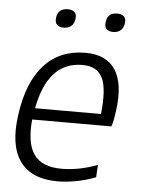

<svg xmlns="http://www.w3.org/2000/svg" viewBox="-53 -770 607 821"><g transform="rotate(5 250.5 -359.5)"><path d="M194 -648Q174 -648 164.5 -658Q155 -668 158 -689Q161 -709 173 -718.5Q185 -728 205 -728Q224 -728 234 -718.5Q244 -709 241 -689Q238 -668 225.5 -658Q213 -648 194 -648ZM406 -648Q365 -648 371 -689Q376 -728 417 -728Q436 -728 446 -718.5Q456 -709 453 -689Q450 -668 437.5 -658Q425 -648 406 -648ZM225 9Q112 9 63 -60Q14 -129 33 -260Q52 -401 119.5 -475Q187 -549 296 -549Q387 -549 425.5 -489Q464 -429 448 -313Q442 -268 434 -245H94Q84 -143 118.5 -94.5Q153 -46 237 -46Q272 -46 310 -53Q348 -60 391 -76L388 -23Q351 -8 307.5 0.5Q264 9 225 9ZM288 -496Q140 -496 102 -294H385Q397 -402 374.5 -449Q352 -496 288 -496Z"/></g></svg>

Font: Plata Sans Light
Style: Italic
Weight: 300
Italic angle: -8°
Designer: Pablo Impallari, Andres Torresi, & Cristiano Sobral
Foundry: Pablo Impallari, Andres Torresi, & Cristiano Sobral
Version: Version 1.00;December 28, 2019;FontCreator 12.0.0.2547 64-bi